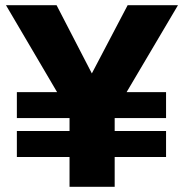

<svg xmlns="http://www.w3.org/2000/svg" viewBox="-20 -720 709 740"><path d="M45 -265V-365H200L3 -700H198L334 -437L472 -700H666L468 -365H620V-265H422V-215H620V-115H422V0H248V-115H45V-215H248V-265Z"/></svg>

Font: renner_700bold
Style: Bold
Weight: 700
Version: Version 003.000 ; ttfautohint (v0.97) -l 8 -r 50 -G 200 -x 1